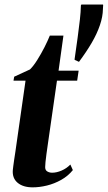

<svg xmlns="http://www.w3.org/2000/svg" viewBox="-20 -814 475 846"><path d="M191.5 -183.5Q187.5 -157.5 184.8 -136.2Q182 -115 180.5 -100.5Q179 -86 179 -77.5Q179 -64 188.5 -58.5Q198 -53 209.5 -53Q229.5 -53 251.5 -62.5Q273.5 -72 290 -89L301 -64.5Q280 -38.5 249.8 -21.5Q219.5 -4.5 186.8 3.5Q154 11.5 124 11.5Q81.5 11.5 57.5 -8.8Q33.5 -29 36.5 -65Q37 -71 38.5 -82Q40 -93 42.2 -108.8Q44.5 -124.5 47.8 -145.5Q51 -166.5 54.5 -192.5L92.5 -458.5H39.5L42.5 -476L112 -508Q127.5 -523 144.2 -549.8Q161 -576.5 175.8 -605.5Q190.5 -634.5 199.5 -657H259.5L238 -502.5H326.5L320 -458.5H231ZM328 -541.5 309.5 -550 308.5 -552Q316.5 -605 322.2 -649.2Q328 -693.5 332 -727.5Q334 -743 335 -759.8Q336 -776.5 336.5 -790.5L338.5 -794H434Q435 -787.5 434.2 -786.5Q433.5 -785.5 433.5 -774Q433 -740.5 420.2 -703Q407.5 -665.5 384 -625.2Q360.5 -585 328 -541.5Z"/></svg>

Font: Merriweather 144pt
Style: Bold Italic
Weight: 700
Italic angle: -7.8°
Version: Version 2.101